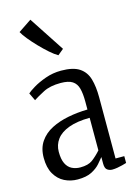

<svg xmlns="http://www.w3.org/2000/svg" viewBox="-130 -931 702 1008"><g transform="rotate(-15 221.0 -427.0)"><path d="M163.5 11Q125 11 92.2 -5.5Q59.5 -22 39.5 -56.5Q19.5 -91 19.5 -144.5Q19.5 -196.5 43.8 -232Q68 -267.5 109 -288.5Q150 -309.5 201.2 -319.5Q252.5 -329.5 307 -330.5V-374Q307 -417 299.5 -445.2Q292 -473.5 270.5 -487.5Q249 -501.5 206 -501.5Q149 -501.5 112 -482.2Q75 -463 54 -449L34 -491Q43 -500 71.2 -517.2Q99.5 -534.5 140.2 -549Q181 -563.5 225.5 -563.5Q291 -563.5 325 -540.8Q359 -518 371 -476.2Q383 -434.5 383 -377V-44H430.5V-7Q421 -4 407.5 -0.5Q394 3 379.5 5.5Q365 8 351.5 8Q337 8 325 -0.5Q313 -9 313 -35V-70.5Q302.5 -57.5 285.8 -38.2Q269 -19 240 -4Q211 11 163.5 11ZM193 -46.5Q236 -46.5 259.2 -63.8Q282.5 -81 307 -108.5V-285.5Q238 -285 192.8 -268.2Q147.5 -251.5 125.8 -222Q104 -192.5 104 -154.5Q104 -114.5 115.5 -90.8Q127 -67 147.5 -56.8Q168 -46.5 193 -46.5ZM233 -645.5Q215 -655.5 190.5 -677Q166 -698.5 141 -724.5Q116 -750.5 96.2 -774.8Q76.5 -799 68 -815.5L139.5 -863.5L265.5 -671.5L234 -645.5Z"/></g></svg>

Font: Merriweather 24pt SemiCondensed Light
Style: Regular
Weight: 300
Width: 4
Designer: Eben Sorkin
Foundry: Eben Sorkin
Version: Version 2.100